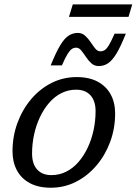

<svg xmlns="http://www.w3.org/2000/svg" viewBox="-20 -868 638 898"><path d="M339 -507.5Q397 -507.5 437 -486Q477 -464.5 497.8 -426.2Q518.5 -388 518.5 -337.5Q518.5 -267.5 495.5 -205Q472.5 -142.5 431.2 -94Q390 -45.5 335.5 -17.8Q281 10 218 10Q159.5 10 119.5 -11.5Q79.5 -33 59 -71.5Q38.5 -110 38.5 -160Q38.5 -230 61.5 -292.8Q84.5 -355.5 125.5 -404Q166.5 -452.5 221 -480Q275.5 -507.5 339 -507.5ZM220.5 -49Q257.5 -49 289.5 -65Q321.5 -81 346.8 -110Q372 -139 390 -177Q408 -215 417.5 -258.8Q427 -302.5 427 -348.5Q427 -396 403.2 -422.2Q379.5 -448.5 336 -448.5Q299 -448.5 267.2 -432.5Q235.5 -416.5 210.2 -387.5Q185 -358.5 167 -320.5Q149 -282.5 139.5 -239Q130 -195.5 130 -149.5Q130 -101.5 153.8 -75.2Q177.5 -49 220.5 -49ZM568.5 -710.5Q544.5 -650 524.5 -617.2Q504.5 -584.5 485 -571.8Q465.5 -559 442 -559Q421.5 -559 407.2 -572Q393 -585 381.8 -602Q370.5 -619 360 -632Q349.5 -645 336 -645Q325.5 -645 316.2 -639Q307 -633 296 -615.5Q285 -598 269.5 -562H217Q241.5 -622.5 261.2 -655.5Q281 -688.5 300.8 -701.2Q320.5 -714 343.5 -714Q364 -714 378.2 -701Q392.5 -688 403.8 -671Q415 -654 425.5 -641Q436 -628 449.5 -628Q460.5 -628 469.8 -633.8Q479 -639.5 489.8 -657.5Q500.5 -675.5 516 -710.5ZM302.5 -789 320.5 -847.5H598.5L581 -789Z"/></svg>

Font: Newsreader 8pt
Style: Italic
Weight: 400
Italic angle: -17°
Version: Version 1.003